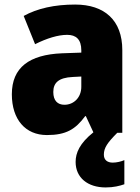

<svg xmlns="http://www.w3.org/2000/svg" viewBox="-20 -583 616 843"><path d="M436 96C436 66 452 43 495 0H517V-363C517 -494 439 -563 310 -563C219 -563 144 -546 84 -513L134 -389C186 -415 235 -430 275 -430C314 -430 337 -410 337 -362V-352L252 -349C109 -343 32 -287 32 -169C32 -59 91 10 186 10C270 10 311 -15 354 -73H357L390 -2C330 46 312 88 312 128C312 197 365 240 444 240C479 240 506 233 526 226V120C513 126 492 131 475 131C451 131 436 119 436 96ZM299 -245 337 -247V-202C337 -155 304 -123 263 -123C233 -123 214 -141 214 -179C214 -220 238 -242 299 -245Z"/></svg>

Font: Noto Sans Georgian SemiCondensed Black
Style: Regular
Weight: 900
Width: 4
Designer: Monotype Design Team, Akaki Razmadze
Foundry: Google LLC
Version: Version 2.005